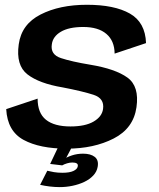

<svg xmlns="http://www.w3.org/2000/svg" viewBox="-20 -618 665 804"><path d="M260 4.5Q373 4.5 456 -38Q539 -80.5 551.5 -169Q564 -256.5 513.8 -293Q463.5 -329.5 358 -347Q279.5 -360 235 -374.8Q190.5 -389.5 197 -432Q201 -465 234.8 -485Q268.5 -505 328.5 -505Q391.5 -505 425.5 -476Q459.5 -447 460 -393.5L591.5 -437.5Q588.5 -524.5 523.8 -561.2Q459 -598 344 -598Q229.5 -598 149.8 -557.2Q70 -516.5 58.5 -432.5Q46 -344.5 95 -306.5Q144 -268.5 242.5 -252Q325.5 -236 371.8 -221Q418 -206 411.5 -161.5Q407 -129.5 372 -109Q337 -88.5 275 -88.5Q207.5 -88.5 172.5 -116.5Q137.5 -144.5 137.5 -205L6 -161Q11 -69 78.8 -32.2Q146.5 4.5 260 4.5ZM230 165.5Q257 165.5 283.5 160Q310 154.5 332.8 143.8Q355.5 133 370.5 117Q385.5 101 389 80.5Q394 52.5 376.8 39Q359.5 25.5 328 25.5Q303 25.5 281 32.8Q259 40 247 49.5L240.5 74.5Q249 69.5 260.8 66Q272.5 62.5 283 62.5Q295 62.5 301.2 66.2Q307.5 70 305.5 79Q303.5 90.5 287.2 98Q271 105.5 241.5 105.5Q222.5 105.5 206 102.8Q189.5 100 178 97L148 156Q167.5 160.5 188.8 163Q210 165.5 230 165.5ZM240.5 74.5 280 0H222.5L190 68.5Z"/></svg>

Font: Anybody Thin SemiBold
Style: Italic
Weight: 600
Italic angle: -10°
Version: Version 1.113;gftools[0.9.25]